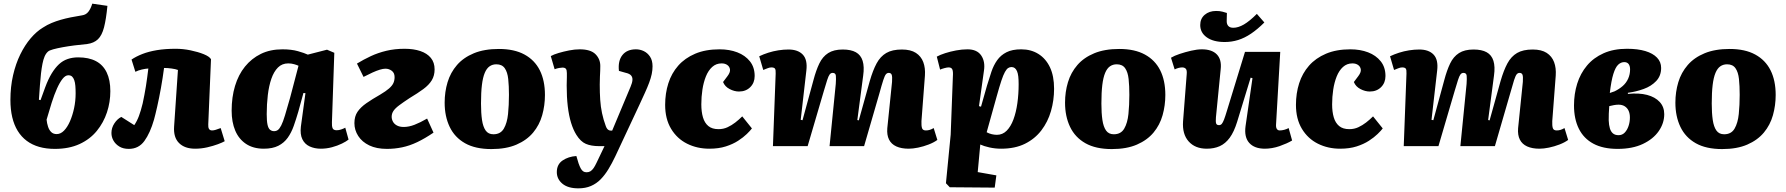

<svg xmlns="http://www.w3.org/2000/svg" viewBox="-20 -800 9777 1051"><path d="M280 15Q233 15 194.5 4Q156 -7 126.5 -29Q97 -51 77 -83.5Q57 -116 47 -158.5Q37 -201 37 -253Q37 -325 51.5 -388Q66 -451 91 -502Q116 -553 148 -590.5Q180 -628 215 -649Q238 -664 262 -674Q286 -684 312 -691.5Q338 -699 367.5 -705Q397 -711 429 -716Q451 -719 464 -736Q477 -753 485 -780L568 -768Q561 -695 549.5 -650.5Q538 -606 516 -585Q494 -564 457 -559Q423 -556 388 -551.5Q353 -547 323 -541.5Q293 -536 271 -530Q249 -524 242 -517Q231 -507 224 -490.5Q217 -474 212.5 -451Q208 -428 204.5 -398.5Q201 -369 198.5 -333Q196 -297 193 -254L202 -252L227 -321Q244 -367 263 -398Q282 -429 303 -448.5Q324 -468 350.5 -477Q377 -486 408 -486Q466 -486 505 -465.5Q544 -445 564 -403.5Q584 -362 584 -301Q584 -241 565.5 -185Q547 -129 510 -83.5Q473 -38 415.5 -11.5Q358 15 280 15ZM354 -388Q338 -388 322.5 -368.5Q307 -349 292 -315.5Q277 -282 263 -238Q249 -194 235 -145Q237 -125 243 -106.5Q249 -88 260.5 -77Q272 -66 290 -66Q312 -66 330.5 -85Q349 -104 363 -136Q377 -168 385.5 -207.5Q394 -247 394 -289Q394 -312 392.5 -330Q391 -348 386.5 -361Q382 -374 374.5 -381Q367 -388 354 -388Z M700 -474Q725 -491 759.5 -504.5Q794 -518 839 -525.5Q884 -533 942 -533Q982 -533 1023 -524.5Q1064 -516 1095 -503.5Q1126 -491 1135 -476L1120 -119Q1119 -103 1124 -94.5Q1129 -86 1141 -86Q1150 -86 1161 -89.5Q1172 -93 1188 -99L1210 -27Q1198 -20 1172.5 -10.5Q1147 -1 1114.5 6.5Q1082 14 1048 14Q991 14 960 -17Q929 -48 933 -107L954 -417Q941 -422 919 -425Q897 -428 878 -428Q871 -374 861 -318.5Q851 -263 840.5 -216.5Q830 -170 823 -145Q802 -72 770.5 -28.5Q739 15 685 15Q654 15 633 2Q612 -11 601 -30.5Q590 -50 590 -72Q590 -100 606 -124.5Q622 -149 644 -160L715 -115Q730 -137 740.5 -165Q751 -193 761 -234Q766 -257 770.5 -281Q775 -305 779 -329.5Q783 -354 786 -378Q789 -402 792 -425Q776 -424 756.5 -419.5Q737 -415 721 -407Z M1797 -131Q1796 -110 1800.5 -98.5Q1805 -87 1823 -87Q1835 -87 1848 -91.5Q1861 -96 1870 -101L1888 -36Q1876 -26 1851.5 -14Q1827 -2 1797 6Q1767 14 1736 14Q1702 14 1675 1.5Q1648 -11 1635 -38Q1622 -65 1627 -107L1652 -290L1641 -291L1613 -189Q1601 -148 1588 -111Q1575 -74 1555 -46Q1535 -18 1503.5 -2Q1472 14 1424 14Q1366 14 1326.5 -12.5Q1287 -39 1267.5 -85.5Q1248 -132 1248 -194Q1248 -268 1266.5 -329.5Q1285 -391 1321 -435.5Q1357 -480 1408 -505Q1459 -530 1526 -530Q1575 -530 1610.5 -520Q1646 -510 1665 -501L1770 -528L1810 -511ZM1480 -82Q1492 -82 1501 -88.5Q1510 -95 1519.5 -113.5Q1529 -132 1540 -168.5Q1551 -205 1568 -265L1614 -440Q1606 -444 1590.5 -448.5Q1575 -453 1558 -453Q1524 -453 1501.5 -430.5Q1479 -408 1465.5 -369Q1452 -330 1446 -279.5Q1440 -229 1440 -175Q1440 -137 1444.5 -117Q1449 -97 1458.5 -89.5Q1468 -82 1480 -82Z M1934 -452Q1970 -474 2009.5 -492.5Q2049 -511 2095 -522Q2141 -533 2195 -533Q2244 -533 2281 -520.5Q2318 -508 2338.5 -483Q2359 -458 2359 -420Q2359 -386 2343.5 -360.5Q2328 -335 2297.5 -312.5Q2267 -290 2222 -263Q2187 -240 2165 -223.5Q2143 -207 2133.5 -192.5Q2124 -178 2124 -161Q2124 -147 2131 -134Q2138 -121 2153 -113Q2168 -105 2190 -105Q2218 -105 2249 -117Q2280 -129 2318 -151L2353 -74Q2306 -42 2264 -22Q2222 -2 2181 6.5Q2140 15 2098 15Q2041 15 2001.5 -4Q1962 -23 1941 -55.5Q1920 -88 1920 -126Q1920 -163 1937 -188Q1954 -213 1985.5 -235Q2017 -257 2061 -282Q2093 -301 2110 -316Q2127 -331 2133.5 -345.5Q2140 -360 2140 -378Q2140 -401 2124.5 -412.5Q2109 -424 2090 -424Q2077 -424 2059 -418.5Q2041 -413 2019 -403Q1997 -393 1970 -379Z M2670 16Q2582 16 2525.5 -16Q2469 -48 2441.5 -105.5Q2414 -163 2414 -238Q2414 -297 2430 -350Q2446 -403 2481.5 -444Q2517 -485 2574 -508.5Q2631 -532 2711 -532Q2795 -532 2851 -501.5Q2907 -471 2935 -415Q2963 -359 2963 -280Q2963 -223 2948 -169.5Q2933 -116 2898.5 -74.5Q2864 -33 2807.5 -8.5Q2751 16 2670 16ZM2681 -65Q2720 -65 2738 -96Q2756 -127 2761 -176Q2766 -225 2766 -281Q2766 -330 2762 -367.5Q2758 -405 2743 -426.5Q2728 -448 2697 -448Q2676 -448 2660 -437Q2644 -426 2633.5 -401Q2623 -376 2618 -335Q2613 -294 2613 -233Q2613 -181 2618.5 -143.5Q2624 -106 2638.5 -85.5Q2653 -65 2681 -65Z M3348 56Q3330 94 3310.5 126Q3291 158 3268 181.5Q3245 205 3215 218Q3185 231 3146 231Q3089 231 3058.5 205.5Q3028 180 3028 142Q3028 100 3059.5 78.5Q3091 57 3135 54L3147 94Q3153 111 3159 122Q3165 133 3172.5 138Q3180 143 3191 143Q3203 143 3212 137.5Q3221 132 3229 120.5Q3237 109 3245 92L3289 0H3261Q3216 0 3187 -12.5Q3158 -25 3135 -62Q3118 -89 3106 -128Q3094 -167 3088 -218Q3082 -269 3082 -332Q3082 -344 3082.5 -355Q3083 -366 3083 -378Q3083 -390 3083 -400Q3083 -417 3077.5 -423.5Q3072 -430 3059 -430Q3053 -430 3041 -428Q3029 -426 3016 -421L2995 -493Q3011 -502 3038 -510Q3065 -518 3095.5 -524Q3126 -530 3153 -530Q3213 -530 3239.5 -503.5Q3266 -477 3266 -439Q3266 -427 3265.5 -412.5Q3265 -398 3264 -380Q3263 -362 3263 -337Q3263 -292 3265.5 -254Q3268 -216 3275.5 -180.5Q3283 -145 3296 -110Q3300 -99 3304.5 -94Q3309 -89 3314 -87Q3319 -85 3325 -85H3331L3432 -326Q3441 -347 3442 -362Q3443 -377 3434.5 -387Q3426 -397 3403 -402L3368 -412Q3362 -467 3387 -498.5Q3412 -530 3461 -530Q3484 -530 3504.5 -520Q3525 -510 3538.5 -489.5Q3552 -469 3552 -437Q3552 -416 3547.5 -394.5Q3543 -373 3533.5 -347.5Q3524 -322 3510.5 -292.5Q3497 -263 3480 -226Z M3919 -530Q3973 -530 4016 -513.5Q4059 -497 4085 -464.5Q4111 -432 4111 -384Q4111 -347 4087 -323Q4063 -299 4025 -299Q4000 -299 3974 -312.5Q3948 -326 3938 -351L3962 -383Q3978 -404 3976 -419.5Q3974 -435 3961.5 -444Q3949 -453 3930 -453Q3900 -453 3878.5 -433.5Q3857 -414 3844 -381.5Q3831 -349 3825 -309.5Q3819 -270 3819 -229Q3819 -188 3828 -157.5Q3837 -127 3857.5 -110Q3878 -93 3913 -93Q3940 -93 3962.5 -103.5Q3985 -114 4005 -129.5Q4025 -145 4043 -163L4096 -97Q4087 -85 4068 -66.5Q4049 -48 4020.5 -29.5Q3992 -11 3953 1.5Q3914 14 3863 14Q3796 14 3741 -13.5Q3686 -41 3653.5 -95Q3621 -149 3621 -226Q3621 -289 3638.5 -344Q3656 -399 3692.5 -440.5Q3729 -482 3785.5 -506Q3842 -530 3919 -530Z M4555 -341Q4557 -370 4555.5 -385.5Q4554 -401 4538 -401Q4528 -401 4521.5 -392.5Q4515 -384 4508 -362Q4501 -340 4490 -303L4401 0H4211L4226 -397Q4227 -418 4222 -424.5Q4217 -431 4202 -431Q4193 -431 4180.5 -426Q4168 -421 4158 -417L4136 -492Q4159 -503 4185.5 -511.5Q4212 -520 4240.5 -524.5Q4269 -529 4296 -529Q4348 -529 4374.5 -501Q4401 -473 4394 -414L4363 -144L4373 -142L4433 -362Q4447 -415 4465 -452.5Q4483 -490 4513.5 -509.5Q4544 -529 4593 -529Q4638 -529 4665 -514Q4692 -499 4702 -467Q4712 -435 4705 -386L4673 -143L4681 -141L4741 -356Q4758 -415 4778.5 -453Q4799 -491 4831.5 -510Q4864 -529 4917 -529Q4965 -529 4993.5 -510.5Q5022 -492 5034 -460Q5046 -428 5043 -386L5024 -137Q5023 -112 5027 -99Q5031 -86 5048 -86Q5059 -86 5069 -89Q5079 -92 5091 -99L5111 -34Q5092 -20 5063.5 -9Q5035 2 5006 8Q4977 14 4954 14Q4914 14 4886.5 1.5Q4859 -11 4846.5 -36Q4834 -61 4837 -98L4863 -352Q4865 -381 4861 -391Q4857 -401 4845 -401Q4836 -401 4829.5 -393.5Q4823 -386 4815 -361.5Q4807 -337 4793 -286L4710 0H4521Z M5196 -381Q5198 -409 5193 -420Q5188 -431 5173 -431Q5164 -431 5149.5 -427Q5135 -423 5126 -419L5108 -490Q5126 -500 5154 -509Q5182 -518 5214 -524Q5246 -530 5276 -530Q5328 -530 5351 -496.5Q5374 -463 5366 -412L5339 -219L5350 -216L5383 -332Q5395 -372 5407 -407.5Q5419 -443 5438.5 -470.5Q5458 -498 5489.5 -514Q5521 -530 5570 -530Q5624 -530 5664.5 -504.5Q5705 -479 5727.5 -431.5Q5750 -384 5750 -314Q5750 -251 5733 -192Q5716 -133 5680.5 -86.5Q5645 -40 5590.5 -13Q5536 14 5460 14Q5427 14 5396 7Q5365 0 5346 -9L5332 142L5434 160L5425 227L5179 225L5158 203L5184 -63ZM5517 -433Q5507 -433 5498.5 -427.5Q5490 -422 5481 -406Q5472 -390 5461.5 -358.5Q5451 -327 5436 -273L5381 -76Q5394 -69 5408.5 -65.5Q5423 -62 5437 -62Q5468 -62 5490.5 -84.5Q5513 -107 5527.5 -146Q5542 -185 5549 -235Q5556 -285 5556 -339Q5556 -364 5554 -381.5Q5552 -399 5547 -410.5Q5542 -422 5534.5 -427.5Q5527 -433 5517 -433Z M6066 16Q5978 16 5921.5 -16Q5865 -48 5837.5 -105.5Q5810 -163 5810 -238Q5810 -297 5826 -350Q5842 -403 5877.5 -444Q5913 -485 5970 -508.5Q6027 -532 6107 -532Q6191 -532 6247 -501.5Q6303 -471 6331 -415Q6359 -359 6359 -280Q6359 -223 6344 -169.5Q6329 -116 6294.5 -74.5Q6260 -33 6203.5 -8.5Q6147 16 6066 16ZM6077 -65Q6116 -65 6134 -96Q6152 -127 6157 -176Q6162 -225 6162 -281Q6162 -330 6158 -367.5Q6154 -405 6139 -426.5Q6124 -448 6093 -448Q6072 -448 6056 -437Q6040 -426 6029.5 -401Q6019 -376 6014 -335Q6009 -294 6009 -233Q6009 -181 6014.5 -143.5Q6020 -106 6034.5 -85.5Q6049 -65 6077 -65Z M6390 -484Q6408 -495 6438 -505Q6468 -515 6500.5 -522.5Q6533 -530 6559 -530Q6614 -530 6641 -502Q6668 -474 6662 -421L6636 -158Q6634 -134 6637 -124.5Q6640 -115 6653 -115Q6662 -115 6668 -122Q6674 -129 6680.5 -146Q6687 -163 6696 -193L6795 -516H6988L6965 -118Q6964 -102 6969.5 -94Q6975 -86 6985 -86Q6997 -86 7010 -89.5Q7023 -93 7034 -99L7053 -31Q7040 -23 7022 -15Q7004 -7 6984 0Q6964 7 6943 10.5Q6922 14 6904 14Q6847 14 6818.5 -17.5Q6790 -49 6798 -109L6836 -372L6826 -375L6752 -133Q6735 -78 6711.5 -46Q6688 -14 6657 0Q6626 14 6586 14Q6522 14 6486.5 -26Q6451 -66 6456 -136L6476 -394Q6478 -416 6471 -423.5Q6464 -431 6451 -431Q6443 -431 6432.5 -428.5Q6422 -426 6410 -420ZM6684 -570Q6622 -570 6586 -595.5Q6550 -621 6550 -663Q6550 -698 6574.5 -719Q6599 -740 6637 -740Q6658 -740 6672 -736Q6686 -732 6696 -729L6695 -688Q6694 -669 6703 -658.5Q6712 -648 6731 -648Q6758 -648 6789 -666Q6820 -684 6860 -724L6901 -677Q6864 -640 6828.5 -616Q6793 -592 6757.5 -581Q6722 -570 6684 -570Z M7372 -530Q7426 -530 7469 -513.5Q7512 -497 7538 -464.5Q7564 -432 7564 -384Q7564 -347 7540 -323Q7516 -299 7478 -299Q7453 -299 7427 -312.5Q7401 -326 7391 -351L7415 -383Q7431 -404 7429 -419.5Q7427 -435 7414.5 -444Q7402 -453 7383 -453Q7353 -453 7331.5 -433.5Q7310 -414 7297 -381.5Q7284 -349 7278 -309.5Q7272 -270 7272 -229Q7272 -188 7281 -157.5Q7290 -127 7310.5 -110Q7331 -93 7366 -93Q7393 -93 7415.5 -103.5Q7438 -114 7458 -129.5Q7478 -145 7496 -163L7549 -97Q7540 -85 7521 -66.5Q7502 -48 7473.5 -29.5Q7445 -11 7406 1.5Q7367 14 7316 14Q7249 14 7194 -13.5Q7139 -41 7106.5 -95Q7074 -149 7074 -226Q7074 -289 7091.5 -344Q7109 -399 7145.5 -440.5Q7182 -482 7238.5 -506Q7295 -530 7372 -530Z M8008 -341Q8010 -370 8008.5 -385.5Q8007 -401 7991 -401Q7981 -401 7974.5 -392.5Q7968 -384 7961 -362Q7954 -340 7943 -303L7854 0H7664L7679 -397Q7680 -418 7675 -424.5Q7670 -431 7655 -431Q7646 -431 7633.5 -426Q7621 -421 7611 -417L7589 -492Q7612 -503 7638.5 -511.5Q7665 -520 7693.5 -524.5Q7722 -529 7749 -529Q7801 -529 7827.5 -501Q7854 -473 7847 -414L7816 -144L7826 -142L7886 -362Q7900 -415 7918 -452.5Q7936 -490 7966.5 -509.5Q7997 -529 8046 -529Q8091 -529 8118 -514Q8145 -499 8155 -467Q8165 -435 8158 -386L8126 -143L8134 -141L8194 -356Q8211 -415 8231.5 -453Q8252 -491 8284.5 -510Q8317 -529 8370 -529Q8418 -529 8446.5 -510.5Q8475 -492 8487 -460Q8499 -428 8496 -386L8477 -137Q8476 -112 8480 -99Q8484 -86 8501 -86Q8512 -86 8522 -89Q8532 -92 8544 -99L8564 -34Q8545 -20 8516.5 -9Q8488 2 8459 8Q8430 14 8407 14Q8367 14 8339.5 1.5Q8312 -11 8299.5 -36Q8287 -61 8290 -98L8316 -352Q8318 -381 8314 -391Q8310 -401 8298 -401Q8289 -401 8282.5 -393.5Q8276 -386 8268 -361.5Q8260 -337 8246 -286L8163 0H7974Z M8835 15Q8755 15 8702 -13.5Q8649 -42 8622.5 -95.5Q8596 -149 8596 -223Q8596 -286 8613.5 -342Q8631 -398 8667 -441Q8703 -484 8758 -508.5Q8813 -533 8886 -533Q8945 -533 8986.5 -520.5Q9028 -508 9050.5 -484.5Q9073 -461 9073 -428Q9073 -385 9046 -356.5Q9019 -328 8977.5 -313Q8936 -298 8891 -292V-286Q8952 -292 8996 -280.5Q9040 -269 9065 -242Q9090 -215 9090 -175Q9090 -126 9060 -82.5Q9030 -39 8973 -12Q8916 15 8835 15ZM8840 -60Q8860 -60 8873.5 -74Q8887 -88 8894.5 -110Q8902 -132 8902 -157Q8902 -178 8895 -193.5Q8888 -209 8874 -218Q8860 -227 8840 -227Q8828 -227 8814 -224.5Q8800 -222 8789 -219Q8787 -197 8786.5 -178Q8786 -159 8786 -141Q8787 -115 8792.5 -97Q8798 -79 8809.5 -69.5Q8821 -60 8840 -60ZM8792 -291 8818 -300Q8843 -312 8862.5 -329Q8882 -346 8892.5 -369.5Q8903 -393 8903 -420Q8903 -439 8895 -449.5Q8887 -460 8871 -460Q8853 -460 8838 -446Q8823 -432 8811.5 -395.5Q8800 -359 8792 -291Z M9407 16Q9319 16 9262.5 -16Q9206 -48 9178.5 -105.5Q9151 -163 9151 -238Q9151 -297 9167 -350Q9183 -403 9218.5 -444Q9254 -485 9311 -508.5Q9368 -532 9448 -532Q9532 -532 9588 -501.5Q9644 -471 9672 -415Q9700 -359 9700 -280Q9700 -223 9685 -169.5Q9670 -116 9635.5 -74.5Q9601 -33 9544.5 -8.5Q9488 16 9407 16ZM9418 -65Q9457 -65 9475 -96Q9493 -127 9498 -176Q9503 -225 9503 -281Q9503 -330 9499 -367.5Q9495 -405 9480 -426.5Q9465 -448 9434 -448Q9413 -448 9397 -437Q9381 -426 9370.5 -401Q9360 -376 9355 -335Q9350 -294 9350 -233Q9350 -181 9355.5 -143.5Q9361 -106 9375.5 -85.5Q9390 -65 9418 -65Z"/></svg>

Font: Literata 18pt ExtraBold
Style: Italic
Weight: 800
Italic angle: -2°
Designer: Latin by Veronika Burian and Jose Scaglione. Greek by Irene Vlachou. Cyrillic by Vera Evstafieva
Foundry: TypeTogether
Version: Version 3.103;gftools[0.9.29]